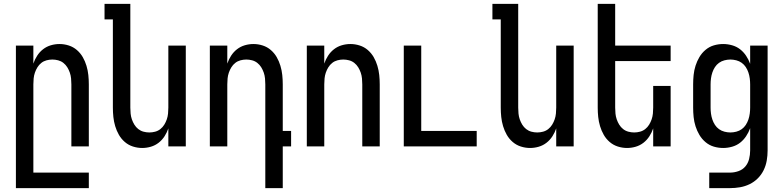

<svg xmlns="http://www.w3.org/2000/svg" viewBox="-20 -755 4040 990"><path d="M62 215V-520H152V-427Q159 -448 171.5 -467.5Q184 -487 202 -501Q220 -515 242 -521.5Q264 -528 287 -528Q311 -528 334.5 -520.5Q358 -513 376.5 -497Q395 -481 407 -460Q419 -439 426 -415.5Q433 -392 435.5 -368Q438 -344 438 -320V0H348V-320Q348 -335 346.5 -350.5Q345 -366 340 -380.5Q335 -395 327 -408Q319 -421 307 -430.5Q295 -440 280 -444Q265 -448 250 -448Q235 -448 220 -444Q205 -440 193 -430.5Q181 -421 173 -408Q165 -395 160 -380.5Q155 -366 153.5 -350.5Q152 -335 152 -320V135H438V215Z M713 8Q689 8 665.5 0.5Q642 -7 623.5 -23Q605 -39 593 -60Q581 -81 574 -104.5Q567 -128 564.5 -152Q562 -176 562 -200V-655H519V-735H652V-200Q652 -185 653.5 -169.5Q655 -154 660 -139.5Q665 -125 673 -112Q681 -99 693 -89.5Q705 -80 720 -76Q735 -72 750 -72Q765 -72 780 -76Q795 -80 807 -89.5Q819 -99 827 -112Q835 -125 840 -139.5Q845 -154 846.5 -169.5Q848 -185 848 -200V-520H938V0H848V-93Q841 -72 828.5 -52.5Q816 -33 798 -19Q780 -5 758 1.5Q736 8 713 8Z M1348 215V-320Q1348 -335 1346.5 -350.5Q1345 -366 1340 -380.5Q1335 -395 1327 -408Q1319 -421 1307 -430.5Q1295 -440 1280 -444Q1265 -448 1250 -448Q1235 -448 1220 -444Q1205 -440 1193 -430.5Q1181 -421 1173 -408Q1165 -395 1160 -380.5Q1155 -366 1153.5 -350.5Q1152 -335 1152 -320V0H1062V-520H1152V-427Q1159 -448 1171.5 -467.5Q1184 -487 1202 -501Q1220 -515 1242 -521.5Q1264 -528 1287 -528Q1311 -528 1334.5 -520.5Q1358 -513 1376.5 -497Q1395 -481 1407 -460Q1419 -439 1426 -415.5Q1433 -392 1435.5 -368Q1438 -344 1438 -320V-80H1481V0H1438V215Z M1562 0V-520H1652V-427Q1659 -448 1671.5 -467.5Q1684 -487 1702 -501Q1720 -515 1742 -521.5Q1764 -528 1787 -528Q1811 -528 1834.5 -520.5Q1858 -513 1876.5 -497Q1895 -481 1907 -460Q1919 -439 1926 -415.5Q1933 -392 1935.5 -368Q1938 -344 1938 -320V0H1848V-320Q1848 -335 1846.5 -350.5Q1845 -366 1840 -380.5Q1835 -395 1827 -408Q1819 -421 1807 -430.5Q1795 -440 1780 -444Q1765 -448 1750 -448Q1735 -448 1720 -444Q1705 -440 1693 -430.5Q1681 -421 1673 -408Q1665 -395 1660 -380.5Q1655 -366 1653.5 -350.5Q1652 -335 1652 -320V0Z M2062 0V-520H2152V-80H2438V0Z M2713 8Q2689 8 2665.5 0.5Q2642 -7 2623.5 -23Q2605 -39 2593 -60Q2581 -81 2574 -104.5Q2567 -128 2564.5 -152Q2562 -176 2562 -200V-655H2519V-735H2652V-200Q2652 -185 2653.5 -169.5Q2655 -154 2660 -139.5Q2665 -125 2673 -112Q2681 -99 2693 -89.5Q2705 -80 2720 -76Q2735 -72 2750 -72Q2765 -72 2780 -76Q2795 -80 2807 -89.5Q2819 -99 2827 -112Q2835 -125 2840 -139.5Q2845 -154 2846.5 -169.5Q2848 -185 2848 -200V-520H2938V0H2848V-93Q2841 -72 2828.5 -52.5Q2816 -33 2798 -19Q2780 -5 2758 1.5Q2736 8 2713 8Z M3213 8Q3189 8 3165.5 0.5Q3142 -7 3123.5 -23Q3105 -39 3093 -60Q3081 -81 3074 -104.5Q3067 -128 3064.5 -152Q3062 -176 3062 -200V-735H3152V-520H3438V-440H3152V-200Q3152 -185 3153.5 -169.5Q3155 -154 3160 -139.5Q3165 -125 3173 -112Q3181 -99 3193 -89.5Q3205 -80 3220 -76Q3235 -72 3250 -72Q3265 -72 3280 -76Q3295 -80 3307 -89.5Q3319 -99 3327 -112Q3335 -125 3340 -139.5Q3345 -154 3346.5 -169.5Q3348 -185 3348 -200V-312H3438V0H3348V-93Q3341 -72 3328.5 -52.5Q3316 -33 3298 -19Q3280 -5 3258 1.5Q3236 8 3213 8Z M3637 215V135H3744Q3766 135 3787.5 127.5Q3809 120 3823 103.5Q3837 87 3842.5 65Q3848 43 3848 21V-94Q3840 -72 3827 -52.5Q3814 -33 3796 -19Q3778 -5 3755 1.5Q3732 8 3709 8Q3684 8 3660.5 1Q3637 -6 3618 -22Q3599 -38 3586.5 -59Q3574 -80 3566.5 -103.5Q3559 -127 3556.5 -151.5Q3554 -176 3554 -200V-320Q3554 -344 3556.5 -368.5Q3559 -393 3566.5 -416.5Q3574 -440 3586.5 -461Q3599 -482 3618 -498Q3637 -514 3660.5 -521Q3684 -528 3709 -528Q3732 -528 3755 -521.5Q3778 -515 3796 -501Q3814 -487 3827 -467.5Q3840 -448 3848 -426V-520H3938V21Q3938 47 3933.5 73Q3929 99 3917.5 122.5Q3906 146 3887.5 164.5Q3869 183 3845.5 194.5Q3822 206 3796 210.5Q3770 215 3744 215ZM3746 -72Q3761 -72 3776.5 -76Q3792 -80 3804.5 -89Q3817 -98 3825.5 -111Q3834 -124 3839 -139Q3844 -154 3846 -169.5Q3848 -185 3848 -200V-320Q3848 -335 3846 -350.5Q3844 -366 3839 -381Q3834 -396 3825.5 -409Q3817 -422 3804.5 -431Q3792 -440 3776.5 -444Q3761 -448 3746 -448Q3731 -448 3715.5 -444Q3700 -440 3687.5 -431Q3675 -422 3666.5 -409Q3658 -396 3653 -381Q3648 -366 3646 -350.5Q3644 -335 3644 -320V-200Q3644 -185 3646 -169.5Q3648 -154 3653 -139Q3658 -124 3666.5 -111Q3675 -98 3687.5 -89Q3700 -80 3715.5 -76Q3731 -72 3746 -72Z"/></svg>

Font: Iosevka Custom Medium
Style: Regular
Weight: 500
Monospace: yes
Designer: Belleve Invis
Foundry: Belleve Invis
Version: Version 32.5.0; ttfautohint (v1.8.4)